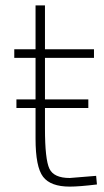

<svg xmlns="http://www.w3.org/2000/svg" viewBox="-20 -683 387 713"><path d="M329 -468H147V-314H308V-282H147V-206Q147 -91 163.5 -56.5Q180 -22 239 -22L337 -30L340 2Q274 10 239 10Q168 10 140 -26.5Q112 -63 112 -168V-282H41V-314H112V-468H33V-500H112V-663H147V-500H329Z"/></svg>

Font: Titillium Web ExtraLight
Style: Regular
Weight: 275
Version: Version 1.002;PS 57.000;hotconv 1.0.70;makeotf.lib2.5.55311